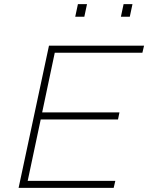

<svg xmlns="http://www.w3.org/2000/svg" viewBox="-20 -909 717 929"><path d="M70 0 217 -688H677L669 -654H245L184 -365H558L551 -331H177L114 -34H538L530 0ZM565 -828 578 -889H621L608 -828ZM344 -828 357 -889H401L388 -828Z"/></svg>

Font: Saira SemiExpanded Thin
Style: Italic
Weight: 250
Width: 6
Italic angle: -12°
Designer: Hector Gatti with collaboration of the Omnibus-Type team
Foundry: Omnibus-Type
Version: Version 1.101